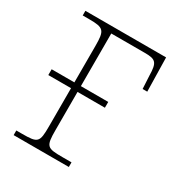

<svg xmlns="http://www.w3.org/2000/svg" viewBox="-135 -626 666 717"><g transform="rotate(30 198.0 -268.0)"><path d="M27 0H265V-20H226C159 -20 153 -24 153 -95V-259H271V-284H153V-511H298C345 -511 354 -502 355 -446L358 -390H378L375 -536H27V-516H55C118 -516 125 -508 125 -441V-284H27V-259H125V-95C125 -25 120 -20 52 -20H27Z"/></g></svg>

Font: Noto Serif SemiCondensed Thin
Style: Regular
Weight: 100
Width: 4
Designer: Monotype Design Team
Foundry: Monotype Imaging Inc.
Version: Version 2.015